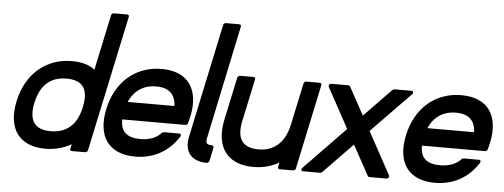

<svg xmlns="http://www.w3.org/2000/svg" viewBox="-46 -758 2325 885"><g transform="rotate(5 1117.0 -315.5)"><path d="M510.3 -639.6Q514.2 -639.6 516.6 -636.7Q519 -633.8 518.1 -629.9L384.3 0Q383.3 3.9 379.6 6.8Q376 9.8 372.1 9.8H310.1Q306.2 9.8 304 6.8Q301.8 3.9 302.7 0L307.1 -21.5Q252 9.8 187.5 9.8Q142.6 9.8 109.6 -4.2Q76.7 -18.1 56.9 -44.7Q37.1 -71.3 31.7 -109.6Q26.4 -147.9 36.6 -196.8Q46.9 -245.1 68.6 -283.4Q90.3 -321.8 121.3 -348.4Q152.3 -375 191.4 -389.2Q230.5 -403.3 275.4 -403.3Q342.3 -403.3 381.3 -373L436 -629.9Q437 -633.8 440.4 -636.7Q443.8 -639.6 447.8 -639.6ZM335 -290.5Q313 -320.8 257.8 -320.8Q145.5 -320.8 119.1 -196.8Q92.8 -72.8 205.1 -72.8Q259.8 -72.8 294.9 -103.3Q330.1 -133.8 343.3 -196.8Q356.9 -260.3 335 -290.5Z M690.4 -403.3Q735.8 -403.3 768.8 -389.2Q801.8 -375 821 -348.4Q840.3 -321.8 845.7 -283.4Q851.1 -245.1 840.8 -196.8Q838.9 -188 836.9 -179.9Q835 -171.9 832.5 -164.6Q831.5 -160.6 828.1 -158.2Q824.7 -155.8 820.8 -155.8H529.3Q528.3 -112.8 551.3 -92.8Q574.2 -72.8 620.1 -72.8Q650.4 -72.8 675 -82Q699.7 -91.3 716.8 -109.9Q720.7 -113.8 725.6 -113.8H796.9Q802.2 -113.8 804.2 -109.6Q806.2 -105.5 802.7 -100.1Q767.6 -45.4 716.6 -17.8Q665.5 9.8 602.5 9.8Q557.6 9.8 524.7 -4.2Q491.7 -18.1 471.9 -44.7Q452.1 -71.3 446.8 -109.6Q441.4 -147.9 451.7 -196.8Q461.9 -245.1 483.6 -283.4Q505.4 -321.8 536.4 -348.4Q567.4 -375 606.4 -389.2Q645.5 -403.3 690.4 -403.3ZM763.2 -238.3Q762.2 -277.8 739.7 -299.3Q717.3 -320.8 672.9 -320.8Q627.9 -320.8 596.2 -299.3Q564.5 -277.8 546.9 -238.3Z M1028.8 -639.6Q1032.7 -639.6 1035.2 -636.7Q1037.6 -633.8 1036.6 -629.9L925.8 -103.5Q921.9 -86.4 927.7 -79.6Q933.6 -72.8 951.7 -72.8Q955.6 -72.8 958 -69.8Q960.4 -66.9 959.5 -63L946.3 0Q945.3 3.9 941.7 6.8Q938 9.8 934.1 9.8H932.1Q905.8 9.3 886.5 1.2Q867.2 -6.8 855.7 -21.2Q844.2 -35.6 840.8 -56.4Q837.4 -77.1 842.8 -103L954.6 -629.9Q955.6 -633.8 959 -636.7Q962.4 -639.6 966.3 -639.6Z M1271.5 9.8Q1267.6 9.8 1265.4 6.8Q1263.2 3.9 1264.2 0L1267.6 -20.5Q1215.3 9.8 1149.4 9.8Q1104.5 9.8 1071.5 -4.2Q1038.6 -18.1 1018.8 -44.7Q999 -71.3 993.7 -109.6Q988.3 -147.9 998.5 -196.8L1040.5 -393.6Q1041.5 -397.5 1044.9 -400.4Q1048.3 -403.3 1052.2 -403.3H1115.2Q1119.1 -403.3 1121.6 -400.4Q1124 -397.5 1123 -393.6L1081.1 -196.8Q1054.7 -72.8 1167 -72.8Q1199.2 -72.8 1223.1 -83.5Q1247.1 -94.2 1263.7 -111.8Q1280.3 -129.4 1290.3 -151.6Q1300.3 -173.8 1305.2 -196.8L1347.2 -393.6Q1348.1 -397.5 1351.6 -400.4Q1355 -403.3 1358.9 -403.3H1421.9Q1425.8 -403.3 1428.2 -400.4Q1430.7 -397.5 1429.7 -393.6L1346.2 0Q1345.2 3.9 1341.6 6.8Q1337.9 9.8 1334 9.8Z M1554.7 -403.3Q1556.2 -403.3 1558.3 -401.9Q1560.5 -400.4 1561.5 -399.4L1632.3 -270Q1662.6 -300.8 1695.3 -334.7Q1728 -368.7 1757.8 -399.4Q1759.3 -400.4 1762.2 -401.9Q1765.1 -403.3 1766.6 -403.3H1845.7Q1852.5 -403.3 1854 -398.2Q1855.5 -393.1 1850.1 -387.7L1669.4 -202.1Q1695.3 -155.3 1723.1 -104Q1751 -52.7 1776.4 -5.9Q1779.3 -0.5 1775.6 4.6Q1772 9.8 1765.1 9.8H1686.5Q1685.1 9.8 1682.9 8.5Q1680.7 7.3 1679.7 5.9L1603.5 -133.3Q1568.4 -97.2 1535.9 -63.7Q1503.4 -30.3 1468.3 5.9Q1466.8 7.3 1463.9 8.5Q1460.9 9.8 1459.5 9.8H1380.4Q1373.5 9.8 1372.1 4.6Q1370.6 -0.5 1376 -5.9L1565.9 -202.1Q1540.5 -248.5 1515.4 -294.9Q1490.2 -341.3 1464.8 -387.7Q1461.9 -393.1 1465.6 -398.2Q1469.2 -403.3 1476.1 -403.3Z M2077.1 -403.3Q2122.6 -403.3 2155.5 -389.2Q2188.5 -375 2207.8 -348.4Q2227.1 -321.8 2232.4 -283.4Q2237.8 -245.1 2227.5 -196.8Q2225.6 -188 2223.6 -179.9Q2221.7 -171.9 2219.2 -164.6Q2218.3 -160.6 2214.8 -158.2Q2211.4 -155.8 2207.5 -155.8H1916Q1915 -112.8 1938 -92.8Q1960.9 -72.8 2006.8 -72.8Q2037.1 -72.8 2061.8 -82Q2086.4 -91.3 2103.5 -109.9Q2107.4 -113.8 2112.3 -113.8H2183.6Q2189 -113.8 2190.9 -109.6Q2192.9 -105.5 2189.5 -100.1Q2154.3 -45.4 2103.3 -17.8Q2052.2 9.8 1989.3 9.8Q1944.3 9.8 1911.4 -4.2Q1878.4 -18.1 1858.6 -44.7Q1838.9 -71.3 1833.5 -109.6Q1828.1 -147.9 1838.4 -196.8Q1848.6 -245.1 1870.4 -283.4Q1892.1 -321.8 1923.1 -348.4Q1954.1 -375 1993.2 -389.2Q2032.2 -403.3 2077.1 -403.3ZM2149.9 -238.3Q2148.9 -277.8 2126.5 -299.3Q2104 -320.8 2059.6 -320.8Q2014.6 -320.8 1982.9 -299.3Q1951.2 -277.8 1933.6 -238.3Z"/></g></svg>

Font: Fibel Nord
Style: Bold Italic
Weight: 700
Designer: Peter Wiegel
Foundry: Peter Wioegel
Version: Version 000.000